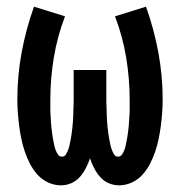

<svg xmlns="http://www.w3.org/2000/svg" viewBox="-20 -548 540 576"><path d="M163 8Q143 8 124.5 -0.5Q106 -9 92.5 -24Q79 -39 70 -56.5Q61 -74 54.5 -93Q48 -112 44 -131.5Q40 -151 37.5 -170.5Q35 -190 33.5 -210Q32 -230 32 -250Q32 -321 45 -391Q58 -461 82 -528L175 -499Q152 -439 141.5 -375.5Q131 -312 131 -248Q131 -241 131 -233.5Q131 -226 131 -218.5Q131 -211 131.5 -203.5Q132 -196 132.5 -188.5Q133 -181 133.5 -173.5Q134 -166 135 -158.5Q136 -151 137 -143.5Q138 -136 139.5 -128.5Q141 -121 142.5 -113.5Q144 -106 146.5 -99Q149 -92 153.5 -85Q158 -78 166 -78Q174 -78 178.5 -86Q183 -94 185.5 -101.5Q188 -109 189.5 -116.5Q191 -124 192.5 -132Q194 -140 195 -148Q196 -156 197 -164Q198 -172 198.5 -180Q199 -188 199.5 -196Q200 -204 200 -212Q200 -220 200.5 -228Q201 -236 201 -244Q201 -252 201 -260V-338H299V-260Q299 -252 299 -244Q299 -236 299.5 -228Q300 -220 300 -212Q300 -204 300.5 -196Q301 -188 301.5 -180Q302 -172 303 -164Q304 -156 305 -148Q306 -140 307.5 -132Q309 -124 310.5 -116.5Q312 -109 314.5 -101.5Q317 -94 321.5 -86Q326 -78 334 -78Q342 -78 346.5 -85Q351 -92 353.5 -99Q356 -106 357.5 -113.5Q359 -121 360.5 -128.5Q362 -136 363 -143.5Q364 -151 365 -158.5Q366 -166 366.5 -173.5Q367 -181 367.5 -188.5Q368 -196 368.5 -203.5Q369 -211 369 -218.5Q369 -226 369 -233.5Q369 -241 369 -248Q369 -312 358.5 -375.5Q348 -439 325 -499L418 -528Q442 -461 455 -391Q468 -321 468 -250Q468 -230 466.5 -210Q465 -190 462.5 -170.5Q460 -151 456 -131.5Q452 -112 445.5 -93Q439 -74 430 -56.5Q421 -39 407.5 -24Q394 -9 375.5 -0.5Q357 8 337 8Q321 8 306 1.5Q291 -5 280.5 -17Q270 -29 262.5 -43.5Q255 -58 250 -73Q245 -58 237.5 -43.5Q230 -29 219.5 -17Q209 -5 194 1.5Q179 8 163 8Z"/></svg>

Font: Iosevka Curly Semibold
Style: Regular
Weight: 600
Monospace: yes
Designer: Belleve Invis
Foundry: Belleve Invis
Version: Version 22.1.2; ttfautohint (v1.8.4)